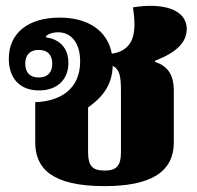

<svg xmlns="http://www.w3.org/2000/svg" viewBox="-20 -622 670 654"><path d="M336 12C487 12 572 -32 572 -137V-315C572 -357 558 -396 508 -411V-415C578 -442 616 -476 616 -523C616 -592 532 -613 433 -597C443 -526 446 -452 361 -439C346 -518 280 -562 183 -562C77 -562 10 -510 10 -422C10 -359 44 -314 113 -314C173 -314 213 -349 213 -408C213 -445 197 -470 173 -483C163 -489 151 -493 138 -494L136 -498C143 -506 159 -512 178 -512C221 -512 253 -478 253 -413C253 -321 189 -277 100 -274V-137C100 -49 156 12 336 12ZM112 -358C81 -358 66 -376 66 -405C66 -434 81 -452 112 -452C143 -452 158 -434 158 -405C158 -376 143 -358 112 -358ZM280 -104V-256C335 -295 362 -337 364 -398C388 -385 392 -362 392 -311V-104C392 -58 378 -41 336 -41C294 -41 280 -58 280 -104Z"/></svg>

Font: Noto Serif Thai Black
Style: Regular
Weight: 900
Designer: Monotype Design Team
Foundry: Monotype Imaging Inc.
Version: Version 2.002